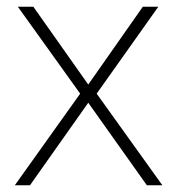

<svg xmlns="http://www.w3.org/2000/svg" viewBox="-20 -550 529 570"><path d="M218 -272 24 0H69L242 -245L416 0H462L267 -272L450 -530H404L242 -299L79 -530H33Z"/></svg>

Font: Noto Sans Myanmar UI ExtraLight
Style: Regular
Weight: 200
Designer: Monotype Design Team
Foundry: Monotype Imaging Inc.
Version: Version 2.103